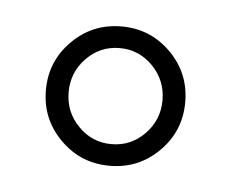

<svg xmlns="http://www.w3.org/2000/svg" viewBox="-28 -525 276 228"><g transform="rotate(5 109.5 -411.0)"><path d="M50.5 -469.6Q74.7 -493.9 109.3 -493.9Q143.8 -493.9 168.1 -469.6Q192.3 -445.4 192.3 -410.8Q192.3 -376.3 168.1 -352.1Q143.8 -327.8 109.3 -327.8Q74.7 -327.8 50.5 -352.1Q26.2 -376.3 26.2 -410.8Q26.2 -445.4 50.5 -469.6ZM148.8 -451.3Q132.4 -468.1 109.3 -468.1Q86.1 -468.1 69.7 -451.3Q53.3 -434.4 53.3 -410.8Q53.3 -387.2 69.7 -370.4Q86.1 -353.6 109.3 -353.6Q132.4 -353.6 148.8 -370.4Q165.2 -387.2 165.2 -410.8Q165.2 -434.4 148.8 -451.3Z"/></g></svg>

Font: Wabroye
Style: Medium
Weight: 500
Designer: gluk
Foundry: gluk
Version: Version 0.14